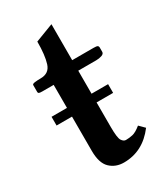

<svg xmlns="http://www.w3.org/2000/svg" viewBox="-156 -665 644 744"><g transform="rotate(-30 165.5 -292.5)"><path d="M20 -245V-284H89V-387H38Q26 -387 23 -389Q20 -391 20 -395V-426Q20 -431 31.5 -432.5Q43 -434 58 -434Q96 -434 107 -468.5Q118 -503 118 -564L199 -595V-434H294Q308 -434 312 -431.5Q316 -429 316 -424V-404Q316 -395 304.5 -391Q293 -387 279 -387H199V-284H273V-245H199V-135Q199 -86 207 -74Q215 -62 225 -62Q240 -62 255.5 -65.5Q271 -69 293 -87L316 -64Q260 10 175 10Q138 10 113.5 -13.5Q89 -37 89 -92V-245Z"/></g></svg>

Font: Libertinus Serif SemiBold
Style: Regular
Weight: 600
Designer: Philipp H. Poll, Khaled Hosny
Foundry: Caleb Maclennan
Version: Version 7.051;RELEASE